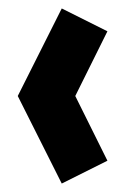

<svg xmlns="http://www.w3.org/2000/svg" viewBox="-20 -467 280 454"><path d="M126 -447 234 -393 158 -240 234 -87 126 -33 22 -240Z"/></svg>

Font: SOV_raksil
Style: bold
Weight: 700
Version: Version 1.00